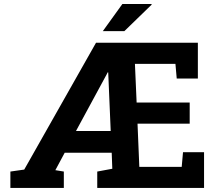

<svg xmlns="http://www.w3.org/2000/svg" viewBox="-20 -920 1062 940"><path d="M30.8 0V-80.1L98.6 -89.8L450.2 -710.9H948.7V-535.6H845.2L838.9 -607.4H640.6L648.9 -418H908.7V-314.5H653.3L662.1 -103H869.6L876 -174.8H979V0H456.1V-80.1L529.8 -93.8L526.9 -172.4H296.9L251 -86.9L292.5 -80.1V0ZM352.1 -278.8H522L509.8 -565.4L507.3 -565.9L502.4 -556.2ZM483.4 -767.6 579.1 -900.4H721.7L722.7 -897.5L588.9 -767.6Z"/></svg>

Font: Roboto Slab SemiBold
Style: Regular
Weight: 600
Designer: Google
Version: Version 2.001; ttfautohint (v1.8.3)